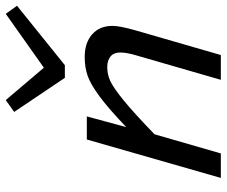

<svg xmlns="http://www.w3.org/2000/svg" viewBox="-80 -706 786 666"><g transform="rotate(-90 313.0 -373.0)"><path d="M257.8 -716.8 298.8 -746.1 411.1 -613.8 598.1 -746.1 626 -707 419.9 -541H376ZM242.2 -464.8 205.1 -328.1Q269 -389.2 311.3 -420.4Q353.5 -451.7 382.8 -461.9Q412.1 -472.2 448.2 -472.2Q497.6 -472.2 526.9 -446.3Q556.2 -420.4 556.2 -376Q556.2 -351.1 541 -296.9L455.1 0H369.1L454.1 -293.9Q463.9 -327.1 463.9 -349.1Q463.9 -371.1 450.2 -382.6Q436.5 -394 413.1 -394Q388.7 -394 365.7 -383.8Q342.8 -373.5 298.8 -337.9Q254.9 -302.2 180.2 -230L113.8 0H28.8L162.1 -464.8Z"/></g></svg>

Font: IntelOne Mono
Style: Italic
Weight: 400
Italic angle: -16°
Designer: Fred Shallcrass
Foundry: Frere-Jones Type LLC
Version: Version 1.200;hotconv 1.1.0;makeotfexe 2.6.0;FJTRelease1.2